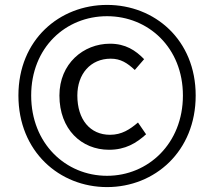

<svg xmlns="http://www.w3.org/2000/svg" viewBox="-20 -750 872 782"><path d="M416 12C610 12 777 -133 777 -361C777 -588 610 -730 416 -730C222 -730 55 -588 55 -361C55 -133 222 12 416 12ZM416 -34C247 -34 107 -166 107 -361C107 -556 247 -684 416 -684C584 -684 725 -556 725 -361C725 -166 584 -34 416 -34ZM424 -140C491 -140 535 -167 575 -203L542 -251C509 -223 476 -201 428 -201C347 -201 295 -263 295 -361C295 -449 349 -511 431 -511C471 -511 498 -494 529 -465L567 -509C532 -545 491 -572 428 -572C320 -572 222 -491 222 -361C222 -223 312 -140 424 -140Z"/></svg>

Font: Source Han Sans CN Regular
Style: Regular
Weight: 400
Designer: Ryoko NISHIZUKA (kana & ideographs); Paul D. Hunt (Latin, Greek & Cyrillic); Wenlong ZHANG (bopomofo); Sandoll Communica
Foundry: Adobe Systems Incorporated
Version: Version 1.004;PS 1.004;hotconv 1.0.82;makeotf.lib2.5.63406